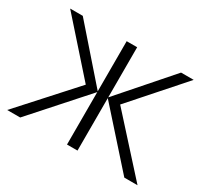

<svg xmlns="http://www.w3.org/2000/svg" viewBox="-115 -694 911 856"><g transform="rotate(30 341.0 -266.0)"><path d="M658 -532 429 -273 676 0H608L367 -270V0H313V-270L72 0H5L252 -273L22 -532H87L313 -274V-532H367V-274L593 -532Z"/></g></svg>

Font: RS Noto Sans Light
Style: Regular
Weight: 300
Designer: Monotype Design Team
Foundry: Monotype Imaging Inc.
Version: Version 3.10